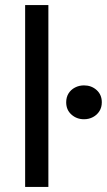

<svg xmlns="http://www.w3.org/2000/svg" viewBox="-20 -740 423 760"><path d="M79.5 0V-720H171.5V0ZM312.5 -268Q283.5 -268 262.8 -286.5Q242 -305 242 -335Q242 -355 251.2 -370Q260.5 -385 276.8 -393.5Q293 -402 312.5 -402Q342 -402 362.5 -383.5Q383 -365 383 -335Q383 -315 373.5 -300Q364 -285 348 -276.5Q332 -268 312.5 -268Z"/></svg>

Font: Geologica Roman Light
Style: Regular
Weight: 300
Designer: Sindre Bremnes, Frode Helland
Foundry: Monokrom Skriftforlag AS
Version: Version 1.010;gftools[0.9.28]